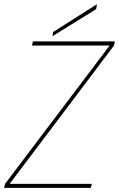

<svg xmlns="http://www.w3.org/2000/svg" viewBox="-33 -903 572 923"><path d="M519 -704.1 515.1 -684.1 13.2 -19H408.2L403.8 0H-13.2L-8.8 -19L494.1 -684.1H121.1L125 -704.1ZM222.2 -749 433.1 -882.8 429.2 -858.9 219.2 -729Z"/></svg>

Font: SVN-Poppins Thin
Style: Italic
Weight: 100
Italic angle: -10°
Designer: Ninad Kale (Devanagari), Jonny Pinhorn (Latin)
Foundry: Indian Type Foundry
Version: Version 3.002 2017